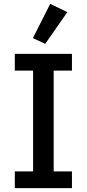

<svg xmlns="http://www.w3.org/2000/svg" viewBox="-20 -978 451 998"><path d="M215 -750 151 -780 241 -958 330 -915ZM57 0V-87H152V-611H57V-698H354V-611H259V-87H354V0Z"/></svg>

Font: Anuphan Medium
Style: Regular
Weight: 500
Designer: Mike Abbink, Paul van der Laan, Pieter van Rosmalen, Mint Tantisuwanna
Foundry: Bold Monday; Cadson Demak
Version: Version 3.002;hotconv 1.0.109;makeotfexe 2.5.65596